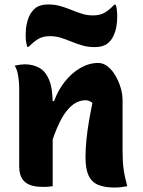

<svg xmlns="http://www.w3.org/2000/svg" viewBox="-20 -834 640 860"><path d="M550 0Q535 3 521.5 4.5Q508 6 492 6Q450 6 421 -5.5Q392 -17 377.5 -46.5Q363 -76 363 -129Q363 -166 367 -206.5Q371 -247 378 -288.5Q385 -330 394 -373Q387 -379 379 -382Q371 -385 363 -385Q341 -385 319.5 -373.5Q298 -362 276.5 -334.5Q255 -307 234.5 -258.5Q214 -210 194 -136V-381H222Q240 -430 270.5 -468.5Q301 -507 340 -529.5Q379 -552 420 -552Q442 -552 461.5 -537Q481 -522 496 -497Q511 -472 520 -442.5Q529 -413 529 -384Q529 -347 529 -309.5Q529 -272 529 -234.5Q529 -197 529 -159Q529 -111 533.5 -77.5Q538 -44 550 0ZM216 0Q207 1 200 2Q193 3 186.5 3Q180 3 172 3Q141 3 120.5 -3.5Q100 -10 88 -22.5Q76 -35 71 -51.5Q66 -68 66 -89Q66 -139 66 -184.5Q66 -230 66 -273Q66 -316 66 -357.5Q66 -399 66 -441Q66 -466 61.5 -494Q57 -522 46 -540Q54 -542 61.5 -543Q69 -544 76.5 -545Q84 -546 91 -546Q127 -546 155.5 -530.5Q184 -515 200 -476.5Q216 -438 216 -369Q216 -305 216 -240Q216 -175 216 -113.5Q216 -52 216 0ZM396 -765Q426 -765 446.5 -776Q467 -787 492 -813H498Q501 -806 502.5 -796.5Q504 -787 504.5 -778Q505 -769 505 -761Q505 -733 501 -713Q497 -693 492 -682Q482 -655 461.5 -639Q441 -623 404 -623Q374 -623 348.5 -630.5Q323 -638 300 -647.5Q277 -657 253.5 -664.5Q230 -672 204 -672Q174 -672 154 -661Q134 -650 108 -624H102Q100 -632 98 -641Q96 -650 95.5 -659.5Q95 -669 95 -676Q95 -705 99.5 -725Q104 -745 108 -755Q119 -782 139 -798Q159 -814 196 -814Q226 -814 251.5 -806.5Q277 -799 300 -789.5Q323 -780 346.5 -772.5Q370 -765 396 -765Z"/></svg>

Font: Recursive Casual ExtraBold
Style: Regular
Weight: 800
Version: Version 1.047